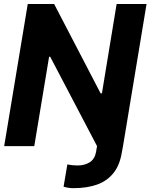

<svg xmlns="http://www.w3.org/2000/svg" viewBox="-20 -748 770 983"><path d="M476.8 0H609.8L604.3 29.3Q593.6 97.9 560.2 138.9Q526.8 179.8 475.5 197.5Q424.2 215.2 359.4 215.2Q346.9 215.7 332.3 213.8Q317.7 211.8 305.5 207.8L324.8 93.9Q335.4 96.1 349.1 97.7Q362.8 99.2 376.8 99.2Q413.9 99.2 439.4 82.8Q464.9 66.3 471.5 31.4ZM730.3 -727.5 609.8 0H476.8L236.9 -457.6H231.4L155.5 0H1.4L122.1 -727.5H257.2L495.1 -270.1H501.8L577.1 -727.5Z"/></svg>

Font: Inter Tight
Style: Italic
Weight: 400
Italic angle: -9.39999°
Designer: Rasmus Andersson
Foundry: rsms
Version: Version 3.002